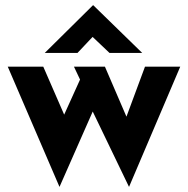

<svg xmlns="http://www.w3.org/2000/svg" viewBox="-20 -693 724 739"><path d="M383.8 -436.5 480.5 -211.9 454.1 -210 538.1 -436.5H673.8L476.6 26.4L336.9 -263.7L209 26.4L9.8 -436.5H146.5L252 -194.3L204.1 -201.2L288.1 -386.7L264.6 -436.5ZM401.4 -489.3 323.2 -563.5 357.4 -573.2 278.3 -489.3H152.3L337.9 -672.9H338.9L527.3 -489.3Z"/></svg>

Font: Josefin Sans CFJ
Style: Bold
Weight: 700
Designer: Santiago Orozco
Foundry: Typemade
Version: Version 2.001